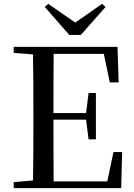

<svg xmlns="http://www.w3.org/2000/svg" viewBox="-20 -975 696 995"><path d="M230 -955 212 -939 339 -794H399L527 -939L509 -955L370 -858ZM549 -548H595L589 -732H51V-701L151 -693C153 -593 153 -493 153 -392V-339C153 -239 153 -138 151 -40L51 -31V0H608L613 -187H568L536 -35H258C257 -136 257 -238 257 -355H426L439 -253H477V-493H439L426 -389H257C257 -497 257 -598 258 -696H518Z"/></svg>

Font: Noto Serif CJK SC Medium
Style: Regular
Weight: 500
Designer: Ryoko NISHIZUKA 西塚涼子 (kana & ideographs); Frank Grießhammer (Latin, Greek & Cyrillic); Wenlong ZHANG 张文龙 (bopomofo); San
Foundry: Adobe
Version: Version 2.001;hotconv 1.1.0;makeotfexe 2.6.0